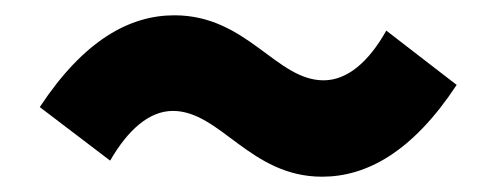

<svg xmlns="http://www.w3.org/2000/svg" viewBox="-20 -503 649 251"><path d="M401 -272C459 -272 519 -304 577 -392L485 -463C462 -422 434 -398 403 -398C341 -398 303 -483 208 -483C150 -483 90 -451 32 -363L124 -293C147 -333 175 -358 206 -358C268 -358 307 -272 401 -272Z"/></svg>

Font: Source Han Sans HK Heavy
Style: Regular
Weight: 900
Designer: Ryoko NISHIZUKA 西塚涼子 (kana, bopomofo & ideographs); Paul D. Hunt (Latin, Greek & Cyrillic); Sandoll Communications 산돌커뮤니
Foundry: Adobe
Version: Version 2.000;hotconv 1.0.107;makeotfexe 2.5.65593